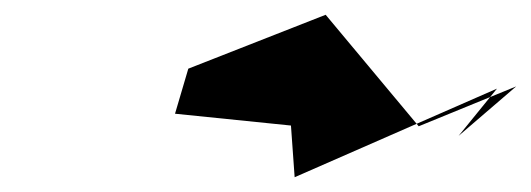

<svg xmlns="http://www.w3.org/2000/svg" viewBox="-20 -806 719 260"><path d="M601 -622 679 -689 547 -635 421 -786 235 -713 217 -652 374 -636 379 -566 653 -686Z"/></svg>

Font: Asimov Silicon
Style: Regular
Weight: 400
Designer: Google
Version: Version 2.000980; 2014